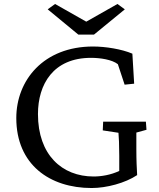

<svg xmlns="http://www.w3.org/2000/svg" viewBox="-20 -935 800 966"><path d="M441 11C516 11 610 -14 670 -54C668 -91 666 -125 666 -187V-268L717 -282L714 -323H499L497 -279L576 -267C578 -247 580 -204 580 -151V-75C538 -55 490 -47 451 -47C292 -47 171 -156 171 -361C171 -511 248 -644 438 -644C485 -644 544 -635 573 -612L607 -509L655 -514L646 -665C592 -688 511 -701 448 -701C199 -701 62 -531 62 -341C62 -107 230 11 441 11ZM220 -888 374 -761H453L608 -888L571 -915L414 -826L257 -915Z"/></svg>

Font: TPK Tissa Web Quiz
Style: Regular
Weight: 400
Designer: Jacques Le Bailly, Suppakit Chalermlarp | Katatrad Co.,Ltd.
Foundry: Jacques Le Bailly, Cadson Demak Co.,Ltd.
Version: Version 5.000;Glyphs 3.1.2 (3151)